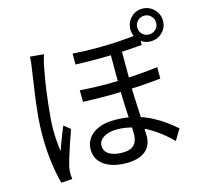

<svg xmlns="http://www.w3.org/2000/svg" viewBox="-125 -997 1251 1188"><g transform="rotate(-15 500.0 -403.5)"><path d="M696 -666Q696 -630 696 -588Q696 -546 696 -506.5Q696 -467 696 -435Q696 -388 698 -339.5Q700 -291 702.5 -245Q705 -199 707 -159.5Q709 -120 709 -90Q709 -29 667 5Q625 39 545 39Q490 39 446.5 23.5Q403 8 377.5 -23Q352 -54 352 -101Q352 -137 372.5 -168Q393 -199 435 -218.5Q477 -238 543 -238Q610 -238 666.5 -224Q723 -210 769 -186.5Q815 -163 852 -136Q889 -109 917 -84L875 -14Q827 -63 772.5 -100Q718 -137 659.5 -157.5Q601 -178 541 -178Q488 -178 455.5 -157.5Q423 -137 423 -105Q423 -68 454.5 -49Q486 -30 538 -30Q577 -30 598 -42.5Q619 -55 627.5 -76Q636 -97 636 -123Q636 -145 634 -181Q632 -217 629.5 -260Q627 -303 625.5 -347.5Q624 -392 624 -431Q624 -467 624 -511.5Q624 -556 624 -597.5Q624 -639 624 -666ZM382 -471Q473 -464 561.5 -464.5Q650 -465 732 -471Q814 -477 882 -485V-412Q819 -405 736 -400Q653 -395 562.5 -394Q472 -393 383 -397ZM398 -702Q479 -696 555 -696.5Q631 -697 700 -701.5Q769 -706 825 -714V-643Q769 -638 700.5 -634Q632 -630 555.5 -629.5Q479 -629 398 -632ZM226 -744Q223 -736 219.5 -723.5Q216 -711 213 -698.5Q210 -686 208 -677Q203 -649 196 -611Q189 -573 183 -529Q177 -485 172 -440.5Q167 -396 163.5 -354Q160 -312 160 -279Q160 -243 162.5 -209Q165 -175 170 -138Q178 -161 188 -188Q198 -215 208.5 -241Q219 -267 227 -287L268 -254Q256 -220 241.5 -178Q227 -136 215 -97Q203 -58 197 -33Q195 -23 193.5 -10.5Q192 2 192 12Q193 19 193.5 28.5Q194 38 195 47L124 52Q109 -2 97.5 -82.5Q86 -163 86 -265Q86 -320 91.5 -380Q97 -440 104.5 -497Q112 -554 119.5 -602Q127 -650 131 -681Q134 -698 136 -717Q138 -736 138 -752ZM826 -754Q826 -728 843.5 -711Q861 -694 886 -694Q911 -694 929 -711Q947 -728 947 -754Q947 -779 929 -796.5Q911 -814 886 -814Q861 -814 843.5 -796.5Q826 -779 826 -754ZM782 -754Q782 -797 812 -828Q842 -859 886 -859Q929 -859 960 -828Q991 -797 991 -754Q991 -710 960 -680Q929 -650 886 -650Q842 -650 812 -680Q782 -710 782 -754Z"/></g></svg>

Font: Noto Sans TC
Style: Regular
Weight: 400
Designer: Ryoko NISHIZUKA  (kana, bopomofo & ideographs); Paul D. Hunt (Latin, Greek & Cyrillic); Sandoll Communications , Soo-you
Foundry: Adobe
Version: Version 2.004-H2;hotconv 1.0.118;makeotfexe 2.5.65603